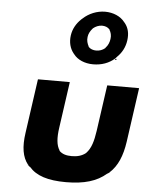

<svg xmlns="http://www.w3.org/2000/svg" viewBox="-60 -931 781 1002"><g transform="rotate(5 330.5 -430.0)"><path d="M532 -641C530 -636 521 -635 522 -641L532 -642ZM132 -500 131 -499 91 -216C80 -141 89 -89 118 -52L119 -54L118 -51L121 -48L127 -42H128L130 -41C167 2 228 22 323 22C418 22 485 2 534 -41L536 -42H537L545 -48L547 -50L548 -54L547 -50C587 -87 610 -140 621 -216L661 -499L660 -500H495L494 -499L460 -259C452 -204 441 -166 416 -140L414 -138C395 -123 371 -116 342 -116C313 -116 292 -122 276 -138V-140C259 -166 256 -204 264 -259L298 -499L297 -500ZM395 -791C406 -800 423 -808 440 -808C456 -808 470 -803 480 -792L481 -790V-789C488 -778 493 -761 490 -743C488 -726 481 -708 468 -695V-694L466 -692C454 -682 438 -676 421 -676C405 -676 390 -681 380 -692V-694C373 -707 367 -724 370 -743C372 -760 380 -774 392 -788ZM309 -646C329 -620 366 -603 411 -603C455 -603 494 -617 524 -644L531 -652L532 -653C556 -676 573 -706 578 -743C583 -779 576 -808 558 -831L552 -838C531 -865 493 -882 450 -882C407 -882 365 -864 336 -837L329 -831C305 -808 287 -779 282 -743C277 -706 286 -675 304 -652ZM119 -49H118L119 -57V-56ZM122 -53H121ZM545 -53H544ZM548 -49H547L548 -55Z"/></g></svg>

Font: Hussar Woodtype
Style: SeBdObl
Weight: 900
Foundry: Cannot Into Space Fonts
Version: Version 1.07